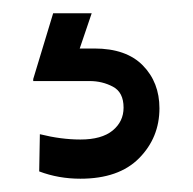

<svg xmlns="http://www.w3.org/2000/svg" viewBox="-20 -20 290 289"><path d="M60 0H118L100 53H122Q170 53 195 78.5Q220 104 220 143Q220 187 189.5 218Q159 249 101 249Q68 249 39 238L40 182Q72 190 101 190Q133 190 149.5 176.5Q166 163 166 142Q166 119 150 110.5Q134 102 115 102H30V99Z"/></svg>

Font: Lopes Sans Medium
Style: Regular
Weight: 500
Designer: Gabriel Lam, Diego Maldonado
Foundry: TypeRant, Foresti Design
Version: Version 4.000